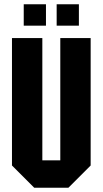

<svg xmlns="http://www.w3.org/2000/svg" viewBox="-20 -878 480 898"><path d="M36 -104V-700H178V-128H262V-700H404V-104L300 0H140ZM91 -758V-858H195V-758ZM245 -758V-858H349V-758Z"/></svg>

Font: Tektur Condensed SemiBold
Style: Regular
Weight: 600
Width: 3
Designer: Adam Jagosz
Foundry: Adam Jagosz
Version: Version 1.005;gftools[0.9.30]